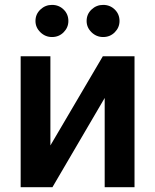

<svg xmlns="http://www.w3.org/2000/svg" viewBox="-20 -780 646 800"><path d="M190 -174 408.4 -545.5H540.5V0H416.2V-371.8L198.5 0H66.1V-545.5H190ZM196.7 -625.7Q168.7 -625.7 148.3 -645.6Q127.8 -665.5 127.8 -692.5Q127.8 -720.9 148.3 -740.2Q168.7 -759.6 196.7 -759.6Q225.5 -759.6 245.2 -740.2Q264.9 -720.9 264.9 -692.5Q264.9 -665.5 245.2 -645.6Q225.5 -625.7 196.7 -625.7ZM409.8 -625.7Q381.7 -625.7 361.3 -645.6Q340.9 -665.5 340.9 -692.5Q340.9 -720.9 361.3 -740.2Q381.7 -759.6 409.8 -759.6Q438.6 -759.6 458.3 -740.2Q478 -720.9 478 -692.5Q478 -665.5 458.3 -645.6Q438.6 -625.7 409.8 -625.7Z"/></svg>

Font: Inter Zeller Semi Bold
Style: Regular
Weight: 600
Designer: Rasmus Andersson; Joe Bland
Foundry: zeller
Version: Version 3.015;git-dec3a8cb1